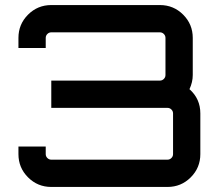

<svg xmlns="http://www.w3.org/2000/svg" viewBox="-20 -740 866 760"><path d="M730 -387Q773 -349 773 -291V-130Q773 -76 735 -38Q697 0 643 0H183Q129 0 91 -38Q53 -76 53 -130V-160H161V-130Q161 -121 167.5 -114.5Q174 -108 183 -108H643Q652 -108 658.5 -114.5Q665 -121 665 -130V-291Q665 -300 658.5 -306.5Q652 -313 643 -313H183V-421H613Q622 -421 628.5 -427.5Q635 -434 635 -443V-590Q635 -599 628.5 -605.5Q622 -612 613 -612H183Q174 -612 167.5 -605.5Q161 -599 161 -590V-550H53V-590Q53 -644 91 -682Q129 -720 183 -720H613Q667 -720 705 -682Q743 -644 743 -590V-443Q743 -415 730 -387Z"/></svg>

Font: Orbitron
Style: Regular
Weight: 500
Designer: Matt McInerney
Foundry: Matt McInerney
Version: 1.000